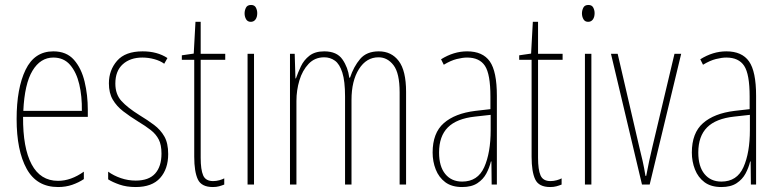

<svg xmlns="http://www.w3.org/2000/svg" viewBox="-20 -744 3137 774"><path d="M195 -537Q248 -537 278 -503Q308 -469 321 -415Q334 -361 334 -301V-273H73Q72 -148 107.5 -81.5Q143 -15 214 -15Q266 -15 318 -52V-22Q297 -8 271 1Q245 10 214 10Q128 10 87.5 -63.5Q47 -137 47 -264Q47 -388 83 -462.5Q119 -537 195 -537ZM195 -512Q143 -512 111 -459Q79 -406 74 -297H310Q311 -356 299.5 -404.5Q288 -453 262.5 -482.5Q237 -512 195 -512Z M658 -123Q658 -63 625.5 -26.5Q593 10 527 10Q490 10 461.5 0Q433 -10 416 -21V-52Q438 -36 467 -26Q496 -16 527 -16Q580 -16 605.5 -44.5Q631 -73 631 -125Q631 -160 620 -181.5Q609 -203 588 -219.5Q567 -236 537 -254Q503 -275 476.5 -295.5Q450 -316 434.5 -342.5Q419 -369 419 -408Q419 -461 452 -499Q485 -537 555 -537Q614 -537 655 -510L642 -487Q626 -499 602 -505.5Q578 -512 554 -512Q505 -512 475 -485Q445 -458 445 -407Q445 -364 469.5 -337Q494 -310 542 -280Q575 -260 601 -240.5Q627 -221 642.5 -194Q658 -167 658 -123Z M839 -14Q852 -14 864.5 -17.5Q877 -21 884 -25V0Q874 4 863 7Q852 10 838 10Q792 10 777.5 -21Q763 -52 763 -112V-503H713V-521L761 -528L768 -656H789V-527H888V-503H789V-108Q789 -60 799 -37Q809 -14 839 -14Z M992 -724Q1006 -724 1011.5 -713.5Q1017 -703 1017 -691Q1017 -675 1010 -665.5Q1003 -656 991 -656Q978 -656 972 -666.5Q966 -677 966 -690Q966 -702 971.5 -713Q977 -724 992 -724ZM1004 -527V0H978V-527Z M1507 -537Q1558 -537 1587.5 -498Q1617 -459 1617 -374V0H1591V-372Q1591 -449 1566.5 -481Q1542 -513 1506 -513Q1457 -513 1427 -465.5Q1397 -418 1397 -341V0H1371V-355Q1371 -417 1360 -451.5Q1349 -486 1330 -499.5Q1311 -513 1287 -513Q1249 -513 1224 -486.5Q1199 -460 1187 -420Q1175 -380 1175 -337V0H1149V-527H1168L1171 -428H1173Q1181 -451 1193 -476.5Q1205 -502 1227.5 -519.5Q1250 -537 1287 -537Q1338 -537 1360.5 -504.5Q1383 -472 1388 -431H1391Q1406 -476 1432 -506.5Q1458 -537 1507 -537Z M1863 -537Q1926 -537 1954.5 -496.5Q1983 -456 1983 -358V0H1962L1961 -93H1959Q1953 -68 1940.5 -44.5Q1928 -21 1904.5 -5.5Q1881 10 1843 10Q1801 10 1775 -9.5Q1749 -29 1736.5 -61Q1724 -93 1724 -129Q1724 -208 1769 -247.5Q1814 -287 1896 -297L1957 -304V-355Q1957 -445 1935 -478.5Q1913 -512 1863 -512Q1845 -512 1821 -506Q1797 -500 1769 -483L1758 -505Q1809 -537 1863 -537ZM1895 -274Q1821 -266 1785.5 -230.5Q1750 -195 1750 -129Q1750 -73 1775 -42.5Q1800 -12 1843 -12Q1906 -12 1932 -70Q1958 -128 1958 -220V-281Z M2199 -14Q2212 -14 2224.5 -17.5Q2237 -21 2244 -25V0Q2234 4 2223 7Q2212 10 2198 10Q2152 10 2137.5 -21Q2123 -52 2123 -112V-503H2073V-521L2121 -528L2128 -656H2149V-527H2248V-503H2149V-108Q2149 -60 2159 -37Q2169 -14 2199 -14Z M2352 -724Q2366 -724 2371.5 -713.5Q2377 -703 2377 -691Q2377 -675 2370 -665.5Q2363 -656 2351 -656Q2338 -656 2332 -666.5Q2326 -677 2326 -690Q2326 -702 2331.5 -713Q2337 -724 2352 -724ZM2364 -527V0H2338V-527Z M2568 0 2443 -527H2470L2557 -152Q2564 -124 2570.5 -95.5Q2577 -67 2582 -35H2585Q2591 -66 2597 -95Q2603 -124 2610 -152L2699 -527H2726L2599 0Z M2908 -537Q2971 -537 2999.5 -496.5Q3028 -456 3028 -358V0H3007L3006 -93H3004Q2998 -68 2985.5 -44.5Q2973 -21 2949.5 -5.5Q2926 10 2888 10Q2846 10 2820 -9.5Q2794 -29 2781.5 -61Q2769 -93 2769 -129Q2769 -208 2814 -247.5Q2859 -287 2941 -297L3002 -304V-355Q3002 -445 2980 -478.5Q2958 -512 2908 -512Q2890 -512 2866 -506Q2842 -500 2814 -483L2803 -505Q2854 -537 2908 -537ZM2940 -274Q2866 -266 2830.5 -230.5Q2795 -195 2795 -129Q2795 -73 2820 -42.5Q2845 -12 2888 -12Q2951 -12 2977 -70Q3003 -128 3003 -220V-281Z"/></svg>

Font: Noto Sans Gujarati ExtraCondensed Thin
Style: Regular
Weight: 100
Width: 2
Designer: Jelle Bosma - Monotype Design Team, Universal Thirst
Foundry: Monotype Imaging Inc.
Version: Version 2.106; ttfautohint (v1.8.4.7-5d5b)